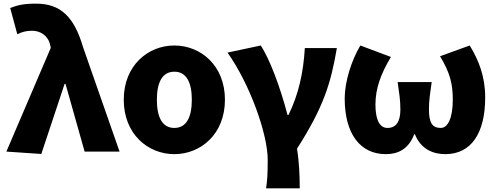

<svg xmlns="http://www.w3.org/2000/svg" viewBox="-20 -833 2731 1055"><path d="M207 13 335 -372H340L445 0H637L436 -575C387 -742 312 -813 178 -813C107 -813 75 -804 36 -789L75 -645C101 -657 121 -664 157 -664C202 -664 245 -637 256 -585L259 -570L15 0Z M938 14C1083 14 1216 -96 1216 -285C1216 -473 1083 -583 938 -583C793 -583 660 -473 660 -285C660 -96 793 14 938 14ZM938 -130C871 -130 842 -190 842 -285C842 -379 871 -439 938 -439C1005 -439 1034 -379 1034 -285C1034 -190 1005 -130 938 -130Z M1442 202H1627C1627 138 1624 56 1612 -16C1759 -246 1798 -376 1831 -569H1655C1647 -434 1621 -315 1565 -201H1560C1518 -361 1461 -509 1413 -583L1230 -544C1354 -370 1451 -95 1451 44C1451 124 1449 155 1442 202Z M2100 14C2168 14 2225 -14 2256 -95H2260C2292 -14 2359 14 2427 14C2569 14 2646 -101 2646 -297C2646 -413 2611 -501 2561 -583L2398 -524C2452 -434 2468 -374 2468 -285C2468 -185 2441 -130 2402 -130C2357 -130 2337 -156 2337 -231C2337 -285 2343 -315 2352 -382H2165C2174 -315 2180 -285 2180 -231C2180 -164 2156 -130 2109 -130C2062 -130 2043 -183 2043 -258C2043 -348 2073 -428 2128 -520L1960 -583C1911 -501 1874 -383 1874 -293C1874 -95 1961 14 2100 14Z"/></svg>

Font: Noto Sans CJK TC Black
Style: Regular
Weight: 900
Designer: Ryoko NISHIZUKA 西塚涼子 (kana, bopomofo & ideographs); Paul D. Hunt (Latin, Greek & Cyrillic); Sandoll Communications 산돌커뮤니
Foundry: Adobe
Version: Version 2.004;hotconv 1.0.118;makeotfexe 2.5.65603